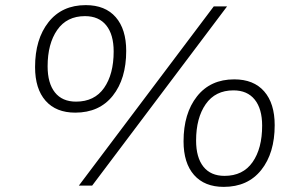

<svg xmlns="http://www.w3.org/2000/svg" viewBox="-20 -725 1175 750"><path d="M117 -463Q117 -572 169.5 -638.5Q222 -705 315 -705Q391 -705 432 -658Q473 -611 473 -526Q473 -417 420.5 -351Q368 -285 274 -285Q199 -285 158 -331.5Q117 -378 117 -463ZM424 -524Q424 -590 395 -626Q366 -662 312 -662Q241 -662 203.5 -608Q166 -554 166 -466Q166 -400 194.5 -364Q223 -328 277 -328Q349 -328 386.5 -381.5Q424 -435 424 -524ZM697 -173Q697 -282 749.5 -348.5Q802 -415 895 -415Q971 -415 1012 -368Q1053 -321 1053 -236Q1053 -127 1000.5 -61Q948 5 854 5Q779 5 738 -41.5Q697 -88 697 -173ZM1004 -234Q1004 -300 975 -336Q946 -372 892 -372Q821 -372 783.5 -318Q746 -264 746 -176Q746 -110 774.5 -74Q803 -38 857 -38Q929 -38 966.5 -91.5Q1004 -145 1004 -234ZM340 0H288L815 -700H867Z"/></svg>

Font: TypoPRO Montserrat Alternates
Style: Italic
Weight: 300
Italic angle: -11.3°
Designer: Julieta Ulanovsky
Foundry: Julieta Ulanovsky
Version: Version 6.001